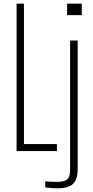

<svg xmlns="http://www.w3.org/2000/svg" viewBox="-20 -820 504 1042"><path d="M70 0V-800H110V-38H289V0ZM344 -738V-800H424V-738ZM290.5 202Q278.5 202 258.5 200.5Q238.5 199 225.5 197V164Q237.5 165.5 253 166.2Q268.5 167 288.5 167Q330 167 345.2 153.2Q360.5 139.5 360.5 102V-600H401.5V98Q401.5 153.5 376.5 177.8Q351.5 202 290.5 202Z"/></svg>

Font: Big Shoulders Text SC Thin
Style: Regular
Weight: 100
Designer: Patric King
Foundry: XO Type Co
Version: Version 2.002